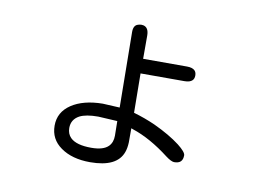

<svg xmlns="http://www.w3.org/2000/svg" viewBox="-71 -676 1142 846"><g transform="rotate(10 500.0 -253.0)"><path d="M378.9 64.5Q499 64.5 524.4 -6.8Q531.2 -25.4 532.2 -50.8V-114.3L540 -111.3Q620.1 -85 706.1 -18.6Q729.5 -1 743.2 0Q763.7 0 772.9 -9.3Q782.2 -18.6 782.2 -37.1Q782.2 -51.8 746.1 -80.1Q700.2 -115.2 628.9 -148.4Q583 -168.9 532.2 -183.6L530.3 -359.4H726.6Q751 -359.4 761.7 -370.1Q769.5 -377.9 769.5 -392.1Q769.5 -406.2 761.7 -414.1Q751 -424.8 726.6 -424.8H530.3V-528.3Q530.3 -564.5 505.9 -570.3Q501 -571.3 496.6 -571.3Q492.2 -571.3 488.3 -570.3Q484.4 -569.3 481.4 -568.4Q461.9 -562.5 461.9 -533.2L465.8 -195.3L389.6 -199.2Q302.7 -198.2 250 -163.1Q197.3 -127.9 197.3 -67.4Q197.3 -6.8 247.1 28.3Q297.9 64.5 378.9 64.5ZM279.3 -25.4Q262.7 -42 262.7 -68.4Q262.7 -106.4 296.9 -125Q325.2 -139.6 379.9 -139.6Q379.9 -139.6 465.8 -134.8L466.8 -69.3Q466.8 -39.1 449.2 -21.5Q426.8 1 373 1Q305.7 1 279.3 -25.4Z"/></g></svg>

Font: FakePearl
Style: Light
Weight: 350
Version: Version 1.2